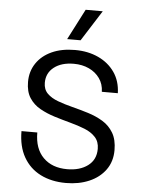

<svg xmlns="http://www.w3.org/2000/svg" viewBox="-62 -980 773 1040"><g transform="rotate(5 325.0 -460.0)"><path d="M336 12Q257 12 197.5 -18Q138 -48 105 -106Q72 -164 72 -247H158Q158 -159 206 -111Q254 -63 336 -63Q405 -63 448.5 -95.5Q492 -128 492 -187Q492 -226 469.5 -250.5Q447 -275 410.5 -289.5Q374 -304 331 -315.5Q288 -327 244.5 -340.5Q201 -354 164.5 -374.5Q128 -395 106 -429Q84 -463 84 -516Q84 -573 113.5 -617Q143 -661 196.5 -685.5Q250 -710 323 -710Q394 -710 450 -684Q506 -658 539 -610.5Q572 -563 574 -497H487Q486 -539 464 -570Q442 -601 405.5 -618Q369 -635 323 -635Q256 -635 215.5 -603.5Q175 -572 175 -519Q175 -483 197 -461Q219 -439 255.5 -425.5Q292 -412 335.5 -401Q379 -390 422.5 -376.5Q466 -363 502.5 -341Q539 -319 561 -282Q583 -245 583 -188Q583 -126 550.5 -81Q518 -36 462 -12Q406 12 336 12ZM275 -765 361 -932H454L348 -765Z"/></g></svg>

Font: Azeret Mono Light
Style: Regular
Weight: 300
Designer: Martin Vácha
Foundry: Displaay
Version: Version 1.002